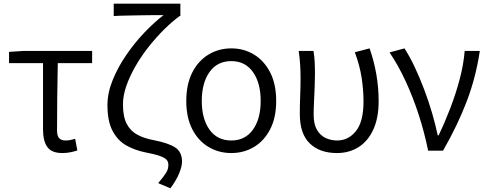

<svg xmlns="http://www.w3.org/2000/svg" viewBox="-20 -816 2641 1040"><path d="M318 13Q260 13 236.5 -19.5Q213 -52 213 -115V-474H29V-535L105 -540H479V-474H293Q291 -380 290 -287.5Q289 -195 289 -109Q289 -80 300.5 -67.5Q312 -55 335 -55Q348 -55 361 -57.5Q374 -60 387 -64L399 -1Q384 4 363 8.5Q342 13 318 13Z M903 204 837 176Q868 139 880 119.5Q892 100 892 77Q892 60 882 49Q872 38 845 28.5Q818 19 766 9Q711 -2 664.5 -28Q618 -54 590 -106.5Q562 -159 562 -247Q562 -312 590 -381.5Q618 -451 663.5 -517.5Q709 -584 762.5 -640Q816 -696 866 -734Q842 -734 807.5 -734Q773 -734 734 -733Q695 -732 659 -731.5Q623 -731 596 -729V-796H957V-729H953Q912 -699 869 -656.5Q826 -614 786 -563.5Q746 -513 714.5 -458.5Q683 -404 664.5 -351Q646 -298 646 -251Q646 -184 666.5 -145Q687 -106 724.5 -86Q762 -66 812 -57Q890 -42 928 -18Q966 6 966 60Q966 84 951 121.5Q936 159 903 204Z M1233 13Q1165 13 1109.5 -20Q1054 -53 1021.5 -116Q989 -179 989 -269Q989 -360 1021.5 -423.5Q1054 -487 1109.5 -520.5Q1165 -554 1233 -554Q1301 -554 1356 -520.5Q1411 -487 1443.5 -423.5Q1476 -360 1476 -269Q1476 -179 1443.5 -116Q1411 -53 1356 -20Q1301 13 1233 13ZM1233 -55Q1308 -55 1350 -113.5Q1392 -172 1392 -269Q1392 -367 1350 -426Q1308 -485 1233 -485Q1157 -485 1115 -426Q1073 -367 1073 -269Q1073 -172 1115 -113.5Q1157 -55 1233 -55Z M1805 13Q1712 13 1658 -39Q1604 -91 1604 -198Q1604 -248 1606 -297Q1608 -346 1608 -395Q1608 -427 1606 -462.5Q1604 -498 1598 -540H1678Q1683 -512 1684.5 -481Q1686 -450 1686 -415Q1686 -384 1684.5 -345Q1683 -306 1681 -266.5Q1679 -227 1679 -194Q1679 -143 1697 -112.5Q1715 -82 1744 -68.5Q1773 -55 1806 -55Q1867 -55 1908 -106Q1949 -157 1949 -266Q1949 -328 1939 -394Q1929 -460 1902 -533L1982 -554Q2031 -413 2031 -268Q2031 -177 2002 -114Q1973 -51 1922 -19Q1871 13 1805 13Z M2299 0Q2279 -99 2248 -194.5Q2217 -290 2177 -376.5Q2137 -463 2090 -532L2171 -554Q2200 -509 2227 -451.5Q2254 -394 2278 -330.5Q2302 -267 2320.5 -203.5Q2339 -140 2351 -83H2356Q2390 -154 2419.5 -231Q2449 -308 2470 -387Q2491 -466 2497 -540H2579Q2558 -399 2509.5 -270.5Q2461 -142 2380 0Z"/></svg>

Font: Source Han Sans SC Normal
Style: Regular
Weight: 350
Designer: Ryoko NISHIZUKA 西塚涼子 (kana, bopomofo & ideographs); Paul D. Hunt (Latin, Greek & Cyrillic); Sandoll Communications 산돌커뮤니
Foundry: Adobe
Version: Version 2.004;hotconv 1.0.118;makeotfexe 2.5.65603